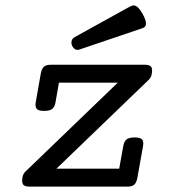

<svg xmlns="http://www.w3.org/2000/svg" viewBox="-20 -691 640 711"><path d="M459 -665.5Q465.3 -668.9 470.9 -670.4Q476.6 -671.9 482.2 -669.4Q487.8 -667 494.1 -659.9Q500.5 -652.8 508.3 -639.2Q515.6 -626 518.3 -616.9Q521 -607.9 520.5 -601.8Q520 -595.7 516.6 -592Q513.2 -588.4 508.3 -586.9L273.4 -507.3Q264.2 -504.4 257.1 -509.5Q250 -514.6 246.6 -522.9Q243.2 -531.2 245.4 -539.8Q247.6 -548.3 255.9 -553.2ZM421.4 -66.4 436.5 -150.4Q439.5 -167.5 448.7 -174.8Q458 -182.1 478.5 -182.1Q499 -182.1 505.9 -174.8Q512.7 -167.5 509.8 -150.4L488.8 -33.2Q485.4 -14.6 477.3 -7.3Q469.2 0 452.6 0H88.4Q71.8 0 65.9 -7.3Q60.1 -14.6 63 -33.2Q65.4 -47.4 73.7 -55.2L416 -384.8H198.2L185.5 -312Q182.6 -294.9 173.3 -287.6Q164.1 -280.3 143.6 -280.3Q123 -280.3 116.2 -287.6Q109.4 -294.9 112.3 -312L130.9 -418Q134.3 -436.5 142.6 -443.8Q150.9 -451.2 167.5 -451.2H517.1Q533.7 -451.2 539.6 -443.8Q545.4 -436.5 542 -418Q541 -410.2 537.8 -404.8Q534.7 -399.4 530.8 -395.5L189 -66.4Z"/></svg>

Font: Courier Prime
Style: Italic
Weight: 400
Monospace: yes
Designer: Alan Dague-Greene
Foundry: Quote-Unquote Apps
Version: Version 1.202